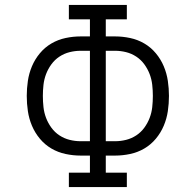

<svg xmlns="http://www.w3.org/2000/svg" viewBox="-20 -755 790 775"><path d="M258 0V-58H343V-127H305Q275 -127 244.5 -133.5Q214 -140 187.5 -155.5Q161 -171 141 -195Q121 -219 109 -247.5Q97 -276 92.5 -306.5Q88 -337 88 -368Q88 -398 92.5 -428.5Q97 -459 109 -487.5Q121 -516 141 -540Q161 -564 187.5 -579.5Q214 -595 244.5 -601.5Q275 -608 305 -608H343V-677H258V-735H492V-677H407V-608H445Q475 -608 505.5 -601.5Q536 -595 562.5 -579.5Q589 -564 609 -540Q629 -516 641 -487.5Q653 -459 657.5 -428.5Q662 -398 662 -368Q662 -337 657.5 -306.5Q653 -276 641 -247.5Q629 -219 609 -195Q589 -171 562.5 -155.5Q536 -140 505.5 -133.5Q475 -127 445 -127H407V-58H492V0ZM343 -185V-550H305Q283 -550 261 -544.5Q239 -539 220 -526.5Q201 -514 187.5 -495.5Q174 -477 166 -456Q158 -435 155.5 -412.5Q153 -390 153 -368Q153 -345 155.5 -322.5Q158 -300 166 -279Q174 -258 187.5 -239.5Q201 -221 220 -208.5Q239 -196 261 -190.5Q283 -185 305 -185ZM407 -185H445Q467 -185 489 -190.5Q511 -196 530 -208.5Q549 -221 562.5 -239.5Q576 -258 584 -279Q592 -300 594.5 -322.5Q597 -345 597 -368Q597 -390 594.5 -412.5Q592 -435 584 -456Q576 -477 562.5 -495.5Q549 -514 530 -526.5Q511 -539 489 -544.5Q467 -550 445 -550H407Z"/></svg>

Font: Iosevka Etoile Light
Style: Regular
Weight: 300
Designer: Belleve Invis
Foundry: Belleve Invis
Version: Version 25.0.1; ttfautohint (v1.8.4)